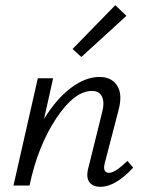

<svg xmlns="http://www.w3.org/2000/svg" viewBox="-20 -716 561 741"><path d="M468 -655 294 -496 260 -527 425 -696ZM472 -95 494 -69Q425 5 368 5Q337 5 324 -14.5Q311 -34 322 -72L374 -282Q384 -317 374.5 -341Q365 -365 335 -365Q267 -365 196.5 -258.5Q126 -152 94 0H32L126 -414H185L150 -257Q198 -335 254 -377Q310 -419 364 -419Q411 -419 432.5 -385Q454 -351 437 -289L385 -89Q374 -49 401 -49Q424 -49 472 -95Z"/></svg>

Font: EauTestInfant
Style: Italic
Weight: 400
Italic angle: -12°
Designer: Christian Thalmann (Catharsis Fonts)
Version: Version 0.001;PS 000.001;hotconv 1.0.88;makeotf.lib2.5.64775